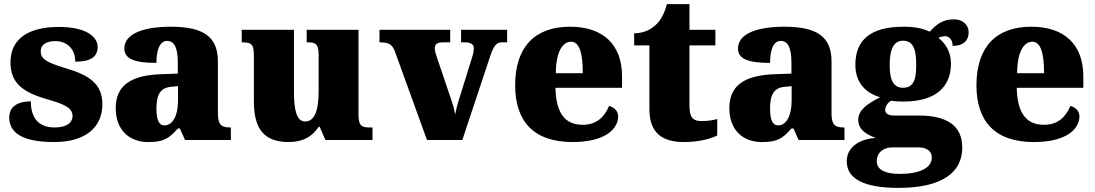

<svg xmlns="http://www.w3.org/2000/svg" viewBox="-20 -681 5327 934"><path d="M243 10C399 10 478 -64 478 -174C478 -279 405 -318 297 -350C204 -378 178 -395 178 -432C178 -465 208 -481 249 -481C303 -481 346 -446 346 -381C422 -381 455 -405 455 -453C455 -500 403 -550 266 -550C125 -550 31 -497 31 -378C31 -276 91 -232 213 -197C295 -174 333 -155 333 -117C333 -88 310 -61 246 -61C178 -61 130 -96 130 -188C72 -188 25 -167 25 -109C25 -44 75 10 243 10Z M701 10C772 10 800 -4 845 -56H855L880 0H1103V-61H1099C1054 -61 1040 -77 1040 -131V-383C1040 -507 963 -551 810 -551C687 -551 585 -521 585 -445C585 -394 635 -375 741 -375C741 -446 761 -482 793 -482C828 -482 845 -449 845 -375V-323L764 -320C616 -315 543 -265 543 -155C543 -43 614 10 701 10ZM780 -71C753 -71 741 -99 741 -152C741 -220 759 -255 815 -259L846 -262V-191C846 -118 820 -71 780 -71Z M1385 10C1456 10 1501 -19 1530 -64H1535L1563 0H1792V-61H1780C1745 -61 1724 -64 1724 -121V-536H1472V-475H1476C1510 -475 1530 -471 1530 -417V-235C1530 -145 1511 -90 1464 -90C1422 -90 1410 -149 1410 -234V-536H1156V-475H1160C1211 -475 1215 -459 1215 -402V-189C1215 -56 1262 10 1385 10Z M1901 -431 2057 0H2229L2364 -406C2382 -460 2396 -475 2421 -475H2447V-536H2223V-475H2244C2274 -475 2285 -461 2285 -448C2285 -429 2281 -416 2275 -397L2211 -191C2205 -173 2199 -149 2194 -124C2189 -155 2181 -180 2168 -217L2104 -406C2100 -418 2095 -432 2095 -447C2095 -465 2106 -475 2135 -475H2170V-536H1826V-475C1872 -475 1887 -466 1901 -431Z M2765 10C2926 10 2987 -55 2987 -115C2987 -141 2968 -159 2943 -166C2921 -113 2883 -74 2815 -74C2729 -74 2685 -129 2682 -254H3006V-309C3006 -468 2910 -551 2753 -551C2583 -551 2486 -454 2486 -266C2486 -91 2576 10 2765 10ZM2815 -325H2684C2684 -425 2715 -478 2758 -478C2798 -478 2815 -424 2815 -325Z M3307 10C3390 10 3445 -10 3469 -22V-102C3448 -96 3420 -92 3393 -92C3345 -92 3334 -116 3334 -170V-460H3460V-536H3334V-661H3224C3214 -620 3196 -587 3178 -568C3159 -547 3122 -519 3065 -519V-460H3139V-150C3139 -32 3204 10 3307 10Z M3686 10C3757 10 3785 -4 3830 -56H3840L3865 0H4088V-61H4084C4039 -61 4025 -77 4025 -131V-383C4025 -507 3948 -551 3795 -551C3672 -551 3570 -521 3570 -445C3570 -394 3620 -375 3726 -375C3726 -446 3746 -482 3778 -482C3813 -482 3830 -449 3830 -375V-323L3749 -320C3601 -315 3528 -265 3528 -155C3528 -43 3599 10 3686 10ZM3765 -71C3738 -71 3726 -99 3726 -152C3726 -220 3744 -255 3800 -259L3831 -262V-191C3831 -118 3805 -71 3765 -71Z M4352 233C4561 233 4661 159 4661 37C4661 -66 4592 -119 4449 -119H4329C4306 -119 4286 -126 4286 -146C4286 -166 4303 -187 4317 -191C4328 -188 4361 -187 4375 -187C4535 -187 4606 -261 4606 -371C4606 -430 4579 -470 4545 -497C4553 -500 4563 -505 4578 -505C4591 -505 4614 -494 4614 -458C4673 -458 4692 -489 4692 -524C4692 -558 4666 -587 4620 -587C4566 -587 4536 -563 4503 -527C4465 -544 4428 -551 4375 -551C4213 -551 4141 -485 4141 -366C4141 -275 4195 -227 4262 -208C4198 -176 4155 -145 4155 -98C4155 -48 4199 -25 4241 -10C4154 -5 4099 40 4099 103C4099 189 4182 233 4352 233ZM4373 -254C4319 -254 4308 -305 4308 -364C4308 -425 4319 -483 4373 -483C4429 -483 4437 -427 4437 -365C4437 -304 4429 -254 4373 -254ZM4355 165C4296 165 4245 149 4245 104C4245 52 4290 36 4319 36H4448C4493 36 4513 59 4513 84C4513 137 4453 165 4355 165Z M5009 10C5170 10 5231 -55 5231 -115C5231 -141 5212 -159 5187 -166C5165 -113 5127 -74 5059 -74C4973 -74 4929 -129 4926 -254H5250V-309C5250 -468 5154 -551 4997 -551C4827 -551 4730 -454 4730 -266C4730 -91 4820 10 5009 10ZM5059 -325H4928C4928 -425 4959 -478 5002 -478C5042 -478 5059 -424 5059 -325Z"/></svg>

Font: Noto Serif Malayalam Black
Style: Regular
Weight: 900
Designer: Indian type Foundry, Jelle Bosma, Monotype Design Team
Foundry: Monotype Imaging Inc.
Version: Version 2.104